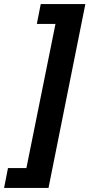

<svg xmlns="http://www.w3.org/2000/svg" viewBox="-70 -780 437 938"><path d="M129 -760H347L167 138H-50L-31 41H59L201 -663H110Z"/></svg>

Font: Aneliza
Style: Bold Italic
Weight: 700
Italic angle: -11.31°
Designer: Mike Abbink, Paul van der Laan, Pieter van Rosmalen
Foundry: Bold Monday
Version: Version 3.0